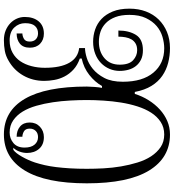

<svg xmlns="http://www.w3.org/2000/svg" viewBox="27 -907 900 994"><g transform="rotate(-90 477.0 -410.0)"><path d="M886.2 -731.9Q886.2 -687 863.5 -659.9Q840.8 -632.8 799.8 -632.8Q768.1 -632.8 747.6 -652.3Q727.1 -671.9 727.1 -705.1Q727.1 -740.2 748 -757.1Q769 -773.9 800.8 -773.9V-744.1Q787.1 -744.1 772.9 -736.1Q758.8 -728 758.8 -706.1Q758.8 -686 770.5 -674.6Q782.2 -663.1 801.8 -663.1Q825.2 -663.1 839.6 -679Q854 -694.8 854 -730Q854 -762.2 831.5 -786.1Q809.1 -810.1 764.2 -810.1Q728 -810.1 700.9 -794.9Q673.8 -779.8 657 -754.9Q640.1 -730 631.6 -697Q623 -664.1 623 -627.9Q623 -546.9 648.9 -501.5Q674.8 -456.1 725.1 -450.2V-419.9Q704.1 -419.9 674.6 -410.9Q645 -401.9 617.4 -379.4Q589.8 -356.9 570.3 -319.6Q550.8 -282.2 550.8 -224.1Q550.8 -122.1 597.9 -65.9Q645 -9.8 724.1 -9.8Q752 -9.8 783 -18.8Q814 -27.8 838.9 -48.8Q863.8 -69.8 880.4 -104.5Q897 -139.2 897 -189.9Q897 -232.9 885.5 -262.9Q874 -293 854.5 -312Q835 -331.1 810.1 -339.6Q785.2 -348.1 757.8 -348.1Q706.1 -348.1 672.6 -319.1Q639.2 -290 639.2 -240.2Q639.2 -191.9 662.1 -170.9Q685.1 -149.9 713.9 -149.9Q734.9 -149.9 748.5 -158Q762.2 -166 770 -179.4Q777.8 -192.9 781 -210.4Q784.2 -228 784.2 -247.1H815.9Q815.9 -192.9 793.5 -156.5Q771 -120.1 713.9 -120.1Q685.1 -120.1 665 -130.1Q645 -140.1 632.1 -156.5Q619.1 -172.9 613 -194.8Q606.9 -216.8 606.9 -240.2Q606.9 -268.1 617.4 -293Q627.9 -317.9 647.5 -336.9Q667 -356 695.1 -366.9Q723.1 -377.9 757.8 -377.9Q791 -377.9 821.5 -367.4Q852.1 -356.9 876 -334.5Q899.9 -312 914.6 -276.1Q929.2 -240.2 929.2 -189.9Q929.2 -143.1 914.6 -104.5Q899.9 -65.9 873 -38.6Q846.2 -11.2 808.6 4.4Q771 20 725.1 20Q685.1 20 648.4 10.5Q611.8 1 581.3 -20Q550.8 -41 529.3 -75.9Q507.8 -110.8 498 -162.1H487.8Q476.1 -124 455.1 -90.6Q434.1 -57.1 407 -32.5Q379.9 -7.8 347.4 6.1Q314.9 20 277.8 20Q157.2 20 91.1 -88.4Q24.9 -196.8 24.9 -410.2Q24.9 -623 91.1 -731.4Q157.2 -839.8 277.8 -839.8Q398.9 -839.8 462.4 -731.4Q525.9 -623 525.9 -410.2Q525.9 -395 523.9 -370.6Q522 -346.2 519 -332H528.8Q548.8 -368.2 585.9 -397.5Q623 -426.8 670.9 -437V-446.8Q636.2 -459 613.5 -480Q590.8 -501 577.9 -526.4Q564.9 -551.8 560.1 -579.3Q555.2 -606.9 555.2 -630.9Q555.2 -690.9 583 -739.5Q610.8 -788.1 660.2 -815.9Q684.1 -830.1 710.4 -835Q736.8 -839.8 766.1 -839.8Q793.9 -839.8 815.9 -830.8Q837.9 -821.8 853.5 -806.9Q869.1 -792 877.7 -772.5Q886.2 -752.9 886.2 -731.9ZM210 -732.9Q210 -699.2 225.1 -681.2Q240.2 -663.1 264.2 -663.1Q284.2 -663.1 296.1 -675Q308.1 -687 308.1 -706.1Q308.1 -728 293.9 -736.1Q279.8 -744.1 266.1 -744.1V-773.9Q297.9 -773.9 318.8 -756.3Q339.8 -738.8 339.8 -706.1Q339.8 -673.8 317.9 -653.3Q295.9 -632.8 264.2 -632.8Q225.1 -632.8 203.6 -657.5Q182.1 -682.1 182.1 -720.2Q182.1 -738.8 189 -758.3Q195.8 -777.8 209 -791H198.2Q181.2 -778.8 162.6 -745.8Q144 -712.9 132.8 -679.2Q125 -654.8 118.9 -627.9Q112.8 -601.1 108.9 -569.1Q105 -537.1 102.5 -497.6Q100.1 -458 100.1 -410.2Q100.1 -369.1 102.5 -323.5Q105 -277.8 112.5 -233.4Q120.1 -189 132.6 -148.4Q145 -107.9 165 -77.4Q185.1 -46.9 212.6 -28.3Q240.2 -9.8 277.8 -9.8Q314.9 -9.8 343 -28.3Q371.1 -46.9 390.6 -77.4Q410.2 -107.9 423.1 -148.4Q436 -189 443.1 -233.4Q450.2 -277.8 453.1 -323.5Q456.1 -369.1 456.1 -410.2Q456.1 -451.2 453.6 -496.6Q451.2 -542 444.6 -586.4Q438 -630.9 426.5 -671.4Q415 -711.9 396.5 -742.4Q377.9 -772.9 351.1 -791.5Q324.2 -810.1 288.1 -810.1Q256.8 -810.1 233.4 -790.5Q210 -771 210 -732.9Z"/></g></svg>

Font: Sevillana
Style: Regular
Weight: 400
Designer: Olga Umpeleva
Foundry: Brownfox
Version: Version 1.001